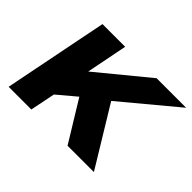

<svg xmlns="http://www.w3.org/2000/svg" viewBox="-116 -735 933 933"><g transform="rotate(45 350.5 -269.0)"><path d="M420 -304 605 0H424L296 -209L201 -129L175 0H19L126 -538H282L240 -326L498 -538H701Z"/></g></svg>

Font: Montserrat Alternates
Style: Bold Italic
Weight: 700
Italic angle: -11.3°
Designer: Julieta Ulanovsky
Foundry: Julieta Ulanovsky
Version: Version 7.200